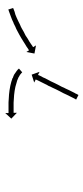

<svg xmlns="http://www.w3.org/2000/svg" viewBox="193 -494 328 755"><g transform="rotate(90 357.5 -117.0)"><path d="M14 -5Q17 -6 19 -7Q19 -7 19 -7Q19 -7 19 -7Q19 -7 19 -7Q19 -7 19 -7Q23 -8 27 -10Q27 -10 27 -10Q27 -10 27 -10Q27 -10 27 -10Q27 -10 27 -10Q32 -11 38 -13Q38 -13 38 -13Q38 -13 38 -13Q38 -13 38 -13Q38 -13 38 -13Q44 -16 50 -18Q50 -18 50 -18Q50 -18 50 -18Q50 -18 50 -18Q50 -18 50 -18Q56 -21 63 -24Q63 -24 63 -24Q63 -24 63 -24Q63 -24 63 -24Q63 -24 63 -24Q70 -27 77 -31Q77 -31 77 -31Q77 -31 77 -31Q77 -31 77 -31Q77 -31 77 -31Q85 -34 92 -38Q92 -38 92 -38Q92 -38 92 -38Q92 -38 92 -38Q92 -38 92 -38Q99 -42 106 -46Q106 -46 106 -46Q106 -46 106 -46Q106 -46 106 -46Q106 -46 106 -46Q113 -50 120 -53Q120 -53 120 -53Q120 -53 120 -53Q120 -53 120 -53Q120 -53 120 -53Q126 -57 132 -61Q132 -61 132 -61Q132 -61 132 -61Q132 -61 132 -61Q132 -61 132 -61Q138 -65 144 -68Q144 -68 144 -68Q144 -68 144 -68Q144 -68 144 -68Q144 -68 144 -68Q149 -71 153 -74Q157 -77 160 -79Q163 -81 165 -82Q165 -83 166 -83L159 -94L191 -88L185 -56L178 -67Q177 -66 176 -65Q174 -64 171 -62Q168 -60 164 -57Q159 -54 154 -51Q154 -51 154 -51Q154 -51 154 -51Q154 -51 154 -51Q154 -51 154 -51Q149 -48 143 -44Q143 -44 143 -44Q143 -44 143 -44Q143 -44 143 -44Q143 -44 143 -44Q137 -40 130 -36Q130 -36 130 -36Q130 -36 130 -36Q130 -36 130 -36Q130 -36 130 -36Q123 -32 116 -28Q116 -28 116 -28Q116 -28 116 -28Q116 -28 116 -28Q116 -28 116 -28Q109 -24 101 -20Q101 -20 101 -20Q101 -20 101 -20Q101 -20 101 -20Q101 -20 101 -20Q94 -16 86 -13Q86 -13 86 -13Q86 -13 86 -13Q86 -13 86 -13Q86 -13 86 -13Q79 -9 72 -6Q72 -6 72 -6Q72 -6 71 -6Q71 -6 71 -6Q71 -6 71 -6Q64 -3 58 0Q58 0 58 0Q58 0 58 0Q58 0 58 0Q58 0 58 0Q51 3 45 5Q45 5 45 5Q45 5 45 5Q45 5 45 5Q45 5 45 5Q39 7 34 9Q34 9 34 9Q34 9 34 9Q34 9 34 9Q34 9 34 9Q30 11 26 12Q26 12 26 12Q26 12 26 12Q26 12 26 12Q26 12 26 12Q23 13 20 14Q19 14 18 15L12 -4Q13 -5 14 -5ZM371 -250Q370 -248 368 -245Q366 -241 364 -237Q362 -232 359 -227Q356 -221 353 -215Q350 -209 347 -202Q343 -195 339 -187Q336 -180 332 -173Q328 -165 325 -158Q321 -151 318 -143Q314 -137 311 -130Q308 -124 305 -118Q303 -113 300 -108Q298 -104 296 -100Q295 -97 294 -95Q294 -95 293.5 -94.5Q293 -94 293 -93L305 -87L274 -77L263 -108L275 -102Q275 -103 276 -104Q277 -106 278 -109Q280 -112 282 -117Q285 -121 287 -127Q290 -133 293 -139Q296 -145 300 -152Q303 -159 307 -167Q311 -174 314 -181Q318 -189 322 -196Q325 -204 329 -211Q332 -217 335 -224Q338 -230 341 -236Q344 -241 346 -246Q349 -250 350 -254Q352 -257 353 -259Q353 -260 354 -261L372 -252Q371 -251 371 -250ZM266 -39Q266 -39 266 -39Q266 -39 266 -39Q266 -39 266 -39Q266 -39 266 -39Q267 -37 269 -36Q269 -36 269 -36Q269 -36 269 -36Q269 -36 269 -36Q269 -36 269 -36Q272 -34 275 -31Q275 -31 275 -31Q275 -31 275 -31Q275 -31 275 -31Q275 -31 275 -31Q279 -29 284 -26Q284 -26 284 -26Q284 -26 284 -26Q284 -26 283.5 -26Q283 -26 283 -26Q289 -24 295 -21Q295 -21 295 -21Q295 -21 295 -21Q295 -21 294.5 -21Q294 -21 294 -21Q301 -19 308 -17Q308 -17 308 -17Q308 -17 308 -17Q308 -17 308 -17Q308 -17 308 -17Q315 -15 322 -13Q322 -13 322 -13Q322 -13 322 -13Q322 -13 322 -13Q322 -13 322 -13Q330 -11 338 -10Q338 -10 338 -10Q338 -10 338 -10Q338 -10 338 -10Q338 -10 338 -10Q346 -9 354 -8Q354 -8 354 -8Q354 -8 354 -8Q354 -8 354 -8Q354 -8 354 -8Q361 -7 369 -7Q369 -7 369 -7Q369 -7 369 -7Q369 -7 369 -7Q369 -7 369 -7Q377 -6 384 -6Q384 -6 384 -6Q384 -6 384 -6Q384 -6 384 -6Q384 -6 384 -6Q390 -6 397 -6Q397 -6 397 -6Q397 -6 397 -6Q397 -6 397 -6Q397 -6 397 -6Q403 -6 408 -6Q408 -6 408 -6Q408 -6 408 -6Q408 -6 408 -6Q408 -6 408 -6Q413 -6 416 -6Q420 -6 422 -6Q423 -6 424 -6V-19L447 3L425 27V14Q424 14 423 14Q420 14 417 14Q413 14 408 14Q408 14 408 14Q408 14 408 14Q408 14 408 14Q408 14 408 14Q403 14 397 14Q397 14 397 14Q397 14 397 14Q397 14 397 14Q397 14 397 14Q390 14 383 14Q383 14 383 14Q383 14 383 14Q383 14 383 14Q383 14 383 14Q376 14 368 13Q368 13 368 13Q368 13 368 13Q368 13 368 13Q368 13 368 13Q360 13 352 12Q352 12 352 12Q352 12 352 12Q352 12 352 12Q352 12 352 12Q343 11 335 10Q335 10 335 10Q335 10 335 10Q335 10 335 10Q335 10 335 10Q326 8 318 7Q318 7 318 7Q318 7 318 7Q318 7 318 7Q318 7 318 7Q310 5 302 3Q302 3 302 3Q302 3 302 3Q302 3 302 3Q302 3 302 3Q294 0 287 -2Q287 -2 287 -2Q287 -2 287 -2Q287 -2 287 -2.5Q287 -3 287 -3Q280 -5 274 -8Q274 -8 274 -8Q274 -8 274 -8Q274 -8 274 -8Q274 -8 274 -8Q269 -12 264 -15Q264 -15 264 -15Q264 -15 264 -15Q264 -15 264 -15Q264 -15 264 -15Q259 -18 256 -21Q256 -21 256 -21Q256 -21 256 -21Q256 -21 256 -21Q256 -21 256 -21Q253 -23 252 -25Q252 -25 252 -25Q252 -25 252 -25Q252 -25 252 -25Q252 -25 252 -25Q251 -26 250 -27L265 -40Q265 -39 266 -39Z"/></g></svg>

Font: FRB American Cursive Just Arrows Light
Style: Italic
Weight: 300
Italic angle: -25°
Version: Version 2.0;Modular Font Editor K font №1